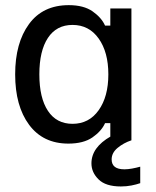

<svg xmlns="http://www.w3.org/2000/svg" viewBox="-20 -532 590 728"><path d="M239.2 12.5Q143.3 12.5 90.4 -58.8Q37.5 -130 37.5 -250Q37.5 -369.2 90 -440.8Q142.5 -512.5 240.8 -512.5Q297.5 -512.5 331.2 -488.8Q365 -465 378.3 -435H398.3V-500H478.3V0H398.3V-65H378.3Q365 -35 330.8 -11.2Q296.7 12.5 239.2 12.5ZM255 -62.5Q317.5 -62.5 354.2 -114.2Q390.8 -165.8 390.8 -250Q390.8 -334.2 354.2 -385.8Q317.5 -437.5 255 -437.5Q194.2 -437.5 161.7 -388.3Q129.2 -339.2 129.2 -250Q129.2 -160.8 161.7 -111.7Q194.2 -62.5 255 -62.5ZM438.3 175Q380.8 175 353.8 148.3Q326.7 121.7 326.7 87.5Q326.7 26.7 400 -15L478.3 -5V0Q448.3 10 425.8 28.8Q403.3 47.5 403.3 72.5Q403.3 110 451.7 110Q465 110 480.8 107.1Q496.7 104.2 511.7 100V162.5Q497.5 167.5 478.8 171.2Q460 175 438.3 175Z"/></svg>

Font: Familjen Grotesk GF
Style: Regular
Weight: 400
Designer: Anders Wikstroem, Jonas Baeckman, Matilda Gysing, Kristian Moeller
Foundry: Familjen STHLM AB
Version: Version 2.000; Beta; Release 4; Build 6